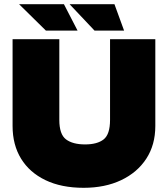

<svg xmlns="http://www.w3.org/2000/svg" viewBox="-20 -887 801 916"><path d="M379 9Q273 9 197 -27.5Q121 -64 80.5 -130Q40 -196 40 -286V-700H263V-315Q263 -246 295 -222Q327 -198 386 -198Q444 -198 474.5 -222Q505 -246 505 -315V-700H721V-286Q721 -196 678 -130Q635 -64 558 -27.5Q481 9 379 9ZM431 -741 312 -867H526L572 -741ZM199 -741 71 -867H285L350 -741Z"/></svg>

Font: REM Medium Black
Style: Regular
Weight: 900
Version: Version 1.005;gftools[0.9.28]